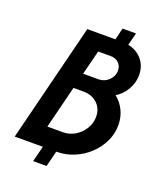

<svg xmlns="http://www.w3.org/2000/svg" viewBox="-142 -779 805 954"><g transform="rotate(20 260.5 -302.5)"><path d="M20.1 0 176.4 -625H325L340.3 -687.5H411.1L394.4 -621.5Q441 -611.8 468.8 -578.5Q496.5 -545.1 496.5 -497.9Q496.5 -456.9 475.7 -421.2Q454.9 -385.4 420.8 -364.6Q450.7 -341 467.7 -305.9Q484.7 -270.8 484.7 -228.5Q484.7 -182.6 464.9 -141.7Q445.1 -100.7 411.1 -68.8Q377.1 -36.8 333 -18.4Q288.9 0 239.6 0L218.8 83.3H147.9L168.8 0ZM155.6 -102.1H237.5Q272.2 -102.1 301.4 -119.8Q330.6 -137.5 348.6 -166.7Q366.7 -195.8 366.7 -229.9Q366.7 -272.9 338.2 -300Q309.7 -327.1 264.6 -327.1H211.8ZM232.6 -409.7H313.9Q345.1 -409.7 367.7 -431.6Q390.3 -453.5 390.3 -482.6Q390.3 -507.6 374 -523.3Q357.6 -538.9 331.9 -538.9H265.3Z"/></g></svg>

Font: Afacad SemiBold
Style: Italic
Weight: 600
Italic angle: -14°
Designer: Kristian Moeller
Foundry: Dicotype
Version: Version 1.000